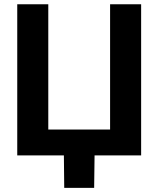

<svg xmlns="http://www.w3.org/2000/svg" viewBox="-20 -748 762 924"><path d="M659.2 0H63V-727.5H212.4V-124.5H509.8V-727.5H659.2ZM289.1 156.2 287.1 -31.2H435.5L433.1 156.2Z"/></svg>

Font: Inter 18pt
Style: Bold
Weight: 700
Designer: Rasmus Andersson
Foundry: rsms
Version: Version 4.001;git-66647c0bb